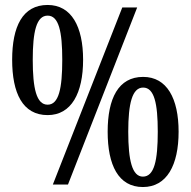

<svg xmlns="http://www.w3.org/2000/svg" viewBox="-20 -744 768 774"><path d="M172 -280C268 -280 315 -369 315 -503C315 -637 268 -724 172 -724C71 -724 29 -637 29 -503C29 -369 71 -280 172 -280ZM193 0H254L533 -714H473ZM172 -322C127 -322 112 -387 112 -503C112 -617 127 -681 172 -681C217 -681 231 -617 231 -503C231 -387 217 -322 172 -322ZM556 10C653 10 700 -79 700 -213C700 -347 653 -434 557 -434C457 -434 414 -347 414 -213C414 -79 457 10 556 10ZM556 -32C513 -32 497 -97 497 -213C497 -327 513 -391 557 -391C602 -391 616 -327 616 -213C616 -97 602 -32 556 -32Z"/></svg>

Font: Noto Serif Armenian ExtraCondensed SemiBold
Style: Regular
Weight: 600
Width: 2
Designer: Monotype Design Team
Foundry: Monotype Imaging Inc.
Version: Version 2.008